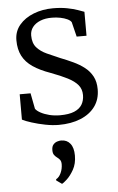

<svg xmlns="http://www.w3.org/2000/svg" viewBox="-59 -607 584 951"><g transform="rotate(-5 233.5 -132.0)"><path d="M94 -157 109 -79Q116 -68.5 134.2 -58.5Q152.5 -48.5 177.5 -42.2Q202.5 -36 230 -36Q274.5 -36 301.2 -47.2Q328 -58.5 340 -78.8Q352 -99 352 -126Q352 -155.5 335 -176Q318 -196.5 284.8 -213.5Q251.5 -230.5 202 -249Q149.5 -267.5 115 -291Q80.5 -314.5 63.8 -347Q47 -379.5 47 -425Q47 -469 73.8 -500.8Q100.5 -532.5 144.8 -549.8Q189 -567 241 -567Q280.5 -567 311.2 -561Q342 -555 363.2 -547.5Q384.5 -540 395 -536V-417H346L328 -490Q323 -499 308.2 -506Q293.5 -513 273.5 -517Q253.5 -521 233 -521Q199.5 -521.5 174.5 -511.5Q149.5 -501.5 135.8 -483.8Q122 -466 122 -442Q122 -404 141.2 -382.2Q160.5 -360.5 190.8 -346.8Q221 -333 254 -319Q287.5 -306 318.5 -291.5Q349.5 -277 374 -258Q398.5 -239 412.8 -212.2Q427 -185.5 427 -148Q427 -98 401 -62.5Q375 -27 328.2 -8Q281.5 11 220 11Q189 11 153.2 4Q117.5 -3 86.8 -12.8Q56 -22.5 40 -31V-157ZM286 169Q286 209.5 269.5 238.8Q253 268 234.8 284.5Q216.5 301 211 303H210L183 284V278Q198 270.5 207.5 249.8Q217 229 217 206Q217 191 210.2 183Q203.5 175 196 170Q188.5 164.5 182.8 156.5Q177 148.5 177 133Q177 114.5 185.5 105Q194 95.5 205 92.2Q216 89 223 89H225Q253 89 269.5 109.5Q286 130 286 169Z"/></g></svg>

Font: Merriweather 7pt Light
Style: Regular
Weight: 300
Designer: Eben Sorkin
Foundry: Eben Sorkin
Version: Version 2.200;gftools[0.9.31]